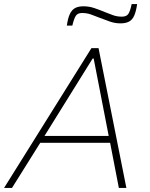

<svg xmlns="http://www.w3.org/2000/svg" viewBox="-37 -925 740 945"><path d="M-17 0 413 -688H448L585 0H548L505 -222H161L22 0ZM182 -256H498L424 -637H419ZM292 -799Q297 -835 306.5 -855.5Q316 -876 332 -885Q348 -894 374 -894Q401 -894 426.5 -885.5Q452 -877 478 -866Q498 -858 518.5 -850.5Q539 -843 563 -843Q586 -843 595 -857Q604 -871 611 -905H638Q633 -870 624 -849Q615 -828 598.5 -819Q582 -810 556 -810Q529 -810 503.5 -819Q478 -828 452 -838Q432 -846 411.5 -853.5Q391 -861 367 -861Q345 -861 336 -847Q327 -833 319 -799Z"/></svg>

Font: Saira Thin Thin
Style: Italic
Weight: 250
Italic angle: -12°
Version: Version 1.101